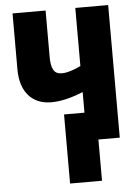

<svg xmlns="http://www.w3.org/2000/svg" viewBox="-61 -761 748 1030"><g transform="rotate(-5 312.5 -246.0)"><path d="M561 0V-714H384V-401C343 -381 309 -371 282 -371C239 -371 224 -400 224 -468V-714H46V-412C46 -291 109 -221 212 -221C262 -221 318 -234 384 -261V-150H274V222H446V0Z"/></g></svg>

Font: Noto Sans Condensed Black
Style: Regular
Weight: 900
Width: 3
Designer: Monotype Design Team
Foundry: Monotype Imaging Inc.
Version: Version 2.013